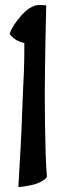

<svg xmlns="http://www.w3.org/2000/svg" viewBox="-20 -672 261 781"><path d="M170.9 47.9Q166 55.7 157.2 61Q148.4 66.4 140.6 70.3Q130.9 74.2 120.1 78.1Q112.3 80.1 101.6 82Q92.8 84 81.1 85.9Q69.3 87.9 54.7 88.9Q59.6 7.8 63.5 -64.9Q67.4 -137.7 69.3 -193.4Q72.3 -258.8 74.2 -315.4Q78.1 -385.7 78.6 -428.7Q79.1 -471.7 79.1 -497.1Q63.5 -500 48.8 -507.8Q34.2 -515.6 19.5 -533.2Q22.5 -545.9 30.8 -560.1Q39.1 -574.2 47.9 -585.9Q58.6 -599.6 69.3 -612.3Q85 -628.9 97.7 -637.2Q110.4 -645.5 121.6 -648.9Q132.8 -652.3 144 -651.9Q155.3 -651.4 168 -650.4Q166 -574.2 165 -509.3Q164.1 -444.3 163.1 -394.5Q162.1 -336.9 162.1 -288.1Q162.1 -225.6 163.1 -165Q164.1 -112.3 165.5 -54.7Q167 2.9 170.9 47.9Z"/></svg>

Font: Rancho
Style: Regular
Weight: 400
Designer: Font Diner, Inc
Foundry: Font Diner, Inc
Version: Version 1.000